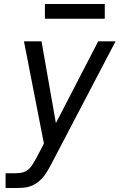

<svg xmlns="http://www.w3.org/2000/svg" viewBox="-20 -727 640 962"><path d="M8 215V141H57Q74 141 91 137.5Q108 134 121.5 122.5Q135 111 144 95.5Q153 80 162 65L200 -8L100 -520H188L260 -110L472 -520H559L235 99Q226 116 216 132.5Q206 149 193 164Q180 179 164 190Q148 201 130 207Q112 213 93.5 214Q75 215 57 215ZM205 -633V-707H505V-633Z"/></svg>

Font: Zed Sans Extended
Style: Italic
Weight: 400
Width: 7
Italic angle: -9°
Designer: Belleve Invis
Foundry: Belleve Invis
Version: Version 1.0.0; ttfautohint (v1.8.4)